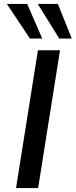

<svg xmlns="http://www.w3.org/2000/svg" viewBox="-20 -962 387 982"><path d="M62 0 174 -705H287L175 0ZM283 -765 173 -942H276L347 -765ZM133 -765 15 -942H119L196 -765Z"/></svg>

Font: Nunito Sans 10pt SemiExpanded SemiBold
Style: Italic
Weight: 600
Width: 6
Italic angle: -9°
Designer: Vernon Adams
Foundry: Vernon Adams
Version: Version 3.101;gftools[0.9.27]